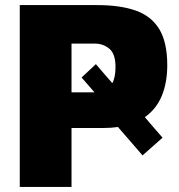

<svg xmlns="http://www.w3.org/2000/svg" viewBox="-20 -733 702 753"><path d="M57.5 0V-713H362Q451.5 -713 512.5 -691.5Q573.5 -670 604.8 -618.5Q636 -567 636 -477Q636 -410 614.8 -357.8Q593.5 -305.5 548 -273.5Q563.5 -255 581 -235Q598.5 -215 617.5 -193L539 -123.5Q513 -154 489.2 -181.2Q465.5 -208.5 445 -232L443.5 -235Q416 -231 385 -231H260.5V0ZM352 -562H260.5V-371H343Q347 -371 350.5 -371Q326.5 -399 300 -429L356 -481.5Q373.5 -461 389.5 -442.5Q405.5 -424 420.5 -407Q433 -429.5 433 -470.5Q433 -522 408.8 -542Q384.5 -562 352 -562Z"/></svg>

Font: Commissioner ExtraBold
Style: Regular
Weight: 800
Designer: Kostas Bartsokas
Foundry: Kostas Bartsokas
Version: Version 1.000; ttfautohint (v1.8.3)